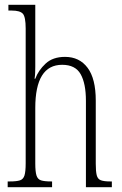

<svg xmlns="http://www.w3.org/2000/svg" viewBox="-20 -780 508 800"><path d="M12 0V-24H21Q49 -24 63 -28.5Q77 -33 82 -49Q87 -65 87 -100V-661Q87 -710 75 -723Q63 -736 29 -736H15V-760H127V-503Q127 -490 126.5 -477Q126 -464 124 -452H127Q140 -487 170 -515Q200 -543 251 -543Q311 -543 345 -497.5Q379 -452 379 -361V-98Q379 -66 383 -50Q387 -34 400 -29Q413 -24 439 -24H446V0H338V-360Q338 -432 316 -471Q294 -510 239 -510Q127 -510 127 -330V-99Q127 -65 132 -49Q137 -33 151 -28.5Q165 -24 193 -24H197V0Z"/></svg>

Font: Noto Serif Myanmar ExtraCondensed ExtraLight
Style: Regular
Weight: 200
Width: 2
Designer: Ben Mitchell and the Monotype Design Team
Foundry: Monotype Imaging Inc.
Version: Version 2.106; ttfautohint (v1.8.4.7-5d5b)